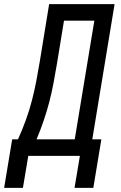

<svg xmlns="http://www.w3.org/2000/svg" viewBox="-68 -755 588 930"><path d="M-48 155 -9 -80H19Q40 -126 57 -173Q74 -220 86.5 -268Q99 -316 108 -363.5Q117 -411 125 -459L170 -735H487L379 -80H423L384 155H293L319 0H69L43 155ZM109 -80H294L389 -655H242L208 -447Q200 -401 191.5 -354.5Q183 -308 171 -262Q159 -216 143.5 -170.5Q128 -125 109 -80Z"/></svg>

Font: Iosevka Term Curly Medium
Style: Italic
Weight: 500
Italic angle: -9°
Designer: Belleve Invis
Foundry: Belleve Invis
Version: Version 32.3.0